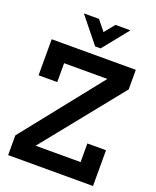

<svg xmlns="http://www.w3.org/2000/svg" viewBox="-170 -1049 934 1148"><g transform="rotate(20 296.5 -475.5)"><path d="M160.2 -108.9H446.3V-227.5H564.9V0H24.9V-125.5L426.8 -630.9H151.4V-510.7H32.7V-740.2H567.9V-615.7ZM326.2 -788.6H291.5L160.6 -951.2H256.8L309.1 -886.2L361.8 -951.2H457Z"/></g></svg>

Font: Twentytwelve Slab
Style: TwentytwelveSlab
Weight: 700
Designer: Domenico Catapano
Version: Version 1.00 2012